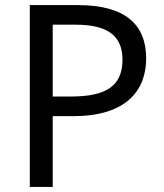

<svg xmlns="http://www.w3.org/2000/svg" viewBox="-20 -734 645 754"><path d="M286 -714H97V0H187V-278H269C483 -278 554 -386 554 -504C554 -637 473 -714 286 -714ZM278 -637C404 -637 461 -592 461 -500C461 -395 395 -355 259 -355H187V-637Z"/></svg>

Font: Noto Sans Nandinagari
Style: Regular
Weight: 400
Designer: Ek Type
Foundry: Ek Type
Version: Version 1.002